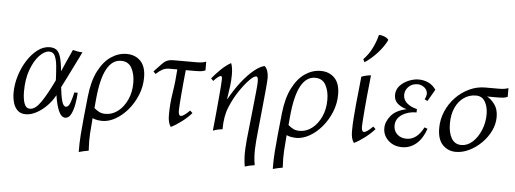

<svg xmlns="http://www.w3.org/2000/svg" viewBox="-58 -902 3515 1310"><g transform="rotate(5 1700.0 -247.0)"><path d="M483 -440Q481 -435 468 -408.5Q455 -382 436 -344Q417 -306 397 -265Q377 -224 359 -190Q365 -132 375 -96Q385 -60 403 -60Q420 -60 431 -88.5Q442 -117 452 -162H475Q473 -122 465.5 -81.5Q458 -41 443.5 -13Q429 15 405 15Q377 15 359 -27Q341 -69 332 -133Q310 -92 277 -58.5Q244 -25 206.5 -5Q169 15 134 15Q100 15 79 -4Q58 -23 48.5 -55Q39 -87 39 -125Q39 -181 56.5 -239Q74 -297 105 -346Q136 -395 175.5 -425Q215 -455 259 -455Q286 -455 304 -442.5Q322 -430 332.5 -396Q343 -362 349 -298Q364 -333 381 -371Q398 -409 417 -450Q433 -446 448.5 -443Q464 -440 483 -440ZM109 -139Q109 -89 120.5 -57Q132 -25 160 -25Q196 -25 234 -80Q272 -135 319 -234Q317 -286 313 -329.5Q309 -373 297 -399Q285 -425 257 -425Q226 -425 191.5 -389.5Q157 -354 133 -289.5Q109 -225 109 -139Z M785 -455Q844 -455 880.5 -417.5Q917 -380 917 -305Q917 -242 893.5 -184.5Q870 -127 832 -82Q794 -37 748 -11Q702 15 657 15Q646 15 628 12.5Q610 10 591 2Q591 11 590 19Q586 65 583 111Q580 157 584 225Q568 228 550.5 231.5Q533 235 517 240Q516 180 520.5 120.5Q525 61 531 1L546 -143Q557 -248 592.5 -317.5Q628 -387 678.5 -421Q729 -455 785 -455ZM603 -124Q602 -109 600.5 -95Q599 -81 598 -68Q614 -54 632 -44.5Q650 -35 676 -35Q722 -35 760.5 -64.5Q799 -94 823 -145.5Q847 -197 847 -262Q847 -321 824.5 -363Q802 -405 751 -405Q691 -405 653.5 -337Q616 -269 603 -124Z M1128 15Q1108 -11 1108 -64Q1108 -142 1120.5 -219.5Q1133 -297 1138 -380H1085Q1058 -380 1037 -369Q1016 -358 993 -336L977 -352L1029 -407Q1043 -423 1061 -431.5Q1079 -440 1107 -440H1266Q1307 -440 1330 -450V-390Q1314 -383 1298 -381.5Q1282 -380 1266 -380H1196Q1192 -343 1188 -300.5Q1184 -258 1180.5 -217Q1177 -176 1175 -144.5Q1173 -113 1173 -99Q1173 -88 1176.5 -77Q1180 -66 1190 -66Q1200 -66 1215.5 -77.5Q1231 -89 1250 -108L1267 -92Q1239 -60 1200 -30.5Q1161 -1 1128 15Z M1416 15Q1418 -6 1422 -43.5Q1426 -81 1430 -126Q1434 -171 1438 -214.5Q1442 -258 1444.5 -292Q1447 -326 1447 -341Q1447 -361 1438 -361Q1424 -361 1389 -323L1373 -339Q1399 -371 1432.5 -403.5Q1466 -436 1500 -455Q1506 -442 1509 -421.5Q1512 -401 1512 -376Q1512 -337 1507 -298Q1502 -259 1494 -208H1496Q1535 -278 1577 -331Q1619 -384 1658.5 -416Q1698 -448 1729 -455Q1743 -444 1750 -423Q1757 -402 1757 -376Q1757 -355 1752 -300Q1747 -245 1739 -167Q1731 -89 1722 2Q1716 55 1713.5 112Q1711 169 1721 225Q1686 230 1654 240Q1644 180 1647.5 119Q1651 58 1658 0Q1667 -83 1674.5 -154.5Q1682 -226 1687 -275Q1692 -324 1692 -341Q1692 -362 1689 -370.5Q1686 -379 1678 -379Q1662 -379 1631.5 -347.5Q1601 -316 1566 -264Q1533 -215 1507 -152Q1481 -89 1481 0Q1448 3 1416 15Z M2114 -455Q2173 -455 2209.5 -417.5Q2246 -380 2246 -305Q2246 -242 2222.5 -184.5Q2199 -127 2161 -82Q2123 -37 2077 -11Q2031 15 1986 15Q1975 15 1957 12.5Q1939 10 1920 2Q1920 11 1919 19Q1915 65 1912 111Q1909 157 1913 225Q1897 228 1879.5 231.5Q1862 235 1846 240Q1845 180 1849.5 120.5Q1854 61 1860 1L1875 -143Q1886 -248 1921.5 -317.5Q1957 -387 2007.5 -421Q2058 -455 2114 -455ZM1932 -124Q1931 -109 1929.5 -95Q1928 -81 1927 -68Q1943 -54 1961 -44.5Q1979 -35 2005 -35Q2051 -35 2089.5 -64.5Q2128 -94 2152 -145.5Q2176 -197 2176 -262Q2176 -321 2153.5 -363Q2131 -405 2080 -405Q2020 -405 1982.5 -337Q1945 -269 1932 -124Z M2504 -108 2521 -92Q2493 -60 2454 -30.5Q2415 -1 2382 15Q2362 -11 2362 -64Q2362 -104 2365.5 -153.5Q2369 -203 2374 -255Q2379 -307 2384.5 -355Q2390 -403 2393 -440Q2425 -452 2458 -455Q2456 -434 2452 -396.5Q2448 -359 2443.5 -314Q2439 -269 2435.5 -225.5Q2432 -182 2429.5 -148Q2427 -114 2427 -99Q2427 -88 2430.5 -77Q2434 -66 2444 -66Q2454 -66 2469.5 -77.5Q2485 -89 2504 -108ZM2488 -734Q2505 -735 2524.5 -727.5Q2544 -720 2555 -706Q2534 -661 2492.5 -615Q2451 -569 2406 -540L2396 -560Q2432 -597 2455 -644Q2478 -691 2488 -734Z M2711 15Q2655 15 2617.5 -19.5Q2580 -54 2580 -104Q2580 -148 2614 -189.5Q2648 -231 2721 -246Q2687 -254 2660 -275.5Q2633 -297 2633 -336Q2633 -373 2657.5 -399.5Q2682 -426 2717.5 -440.5Q2753 -455 2785 -455Q2820 -455 2851 -441Q2882 -427 2904 -395L2857 -314L2837 -324Q2854 -357 2846 -378.5Q2838 -400 2818.5 -411Q2799 -422 2781 -422Q2743 -422 2719 -398Q2695 -374 2695 -342Q2695 -308 2722 -285Q2749 -262 2790 -253V-230Q2731 -230 2689.5 -202Q2648 -174 2648 -127Q2648 -92 2672.5 -68.5Q2697 -45 2738 -45Q2771 -45 2800 -66Q2829 -87 2853 -133L2874 -125Q2851 -57 2808.5 -21Q2766 15 2711 15Z M3337 -246Q3337 -197 3314.5 -150.5Q3292 -104 3254 -66.5Q3216 -29 3170.5 -7Q3125 15 3080 15Q3026 15 2989.5 -22.5Q2953 -60 2953 -137Q2953 -197 2976.5 -252Q3000 -307 3040.5 -349Q3081 -391 3133 -415.5Q3185 -440 3242 -440H3336Q3377 -440 3400 -450V-390Q3384 -383 3368 -381.5Q3352 -380 3336 -380H3259Q3286 -367 3311.5 -333.5Q3337 -300 3337 -246ZM3184 -380Q3138 -380 3101.5 -354.5Q3065 -329 3044 -283Q3023 -237 3023 -174Q3023 -112 3045.5 -73.5Q3068 -35 3113 -35Q3155 -35 3190 -67Q3225 -99 3246.5 -151.5Q3268 -204 3267 -263Q3266 -313 3245.5 -346.5Q3225 -380 3184 -380Z"/></g></svg>

Font: Bona Nova
Style: Italic
Weight: 400
Italic angle: -4°
Designer: Mateusz Machalski
Foundry: Capitalics
Version: Version 4.001; ttfautohint (v1.8.3)